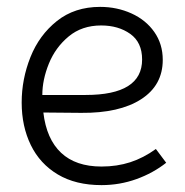

<svg xmlns="http://www.w3.org/2000/svg" viewBox="-20 -528 539 558"><path d="M43 -230Q43 -298 68.5 -362Q94 -426 145.5 -467Q197 -508 271 -508Q320 -508 362 -489Q404 -470 428.5 -435Q453 -400 453 -354Q453 -280 390 -239.5Q327 -199 216 -200L106 -201Q115 -124 157.5 -84Q200 -44 275 -44Q320 -44 358.5 -56.5Q397 -69 433 -95L463 -55Q425 -25 376.5 -7.5Q328 10 275 10Q200 10 148 -21Q96 -52 69.5 -106.5Q43 -161 43 -230ZM393 -355Q393 -405 358.5 -429.5Q324 -454 274 -454Q218 -454 179.5 -422Q141 -390 122 -343Q103 -296 103 -252H229Q393 -252 393 -355Z"/></svg>

Font: Bellota
Style: Regular
Weight: 400
Designer: Kemie Guaida
Foundry: Kemie Guaida
Version: Version 4.001